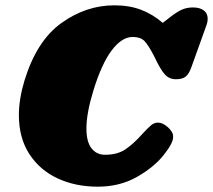

<svg xmlns="http://www.w3.org/2000/svg" viewBox="-20 -696 801 722"><path d="M51 -263Q51 -323 72 -393Q118 -543 211 -609.5Q304 -676 410 -676Q467 -676 511 -659Q555 -642 592 -610L619 -631Q646 -652 664.5 -660Q683 -668 706 -668Q731 -668 746 -657Q761 -646 761 -625Q761 -614 757 -603L701 -447Q692 -420 679.5 -409Q667 -398 642 -398Q616 -398 599.5 -416.5Q583 -435 562 -480Q538 -527 523 -542Q508 -557 479 -557Q438 -557 400 -506.5Q362 -456 331 -355Q305 -270 305 -213Q305 -163 324 -138.5Q343 -114 375 -114Q422 -114 452.5 -135Q483 -156 515 -192Q535 -214 547.5 -224.5Q560 -235 574 -235Q592 -235 612 -217Q632 -199 631 -181Q632 -159 595.5 -113Q559 -67 494.5 -30.5Q430 6 348 6Q264 6 197 -25Q130 -56 90.5 -116.5Q51 -177 51 -263Z"/></svg>

Font: Shrikhand
Style: Regular
Weight: 400
Italic angle: -14°
Version: Version 1.000;PS 1.000;hotconv 1.0.88;makeotf.lib2.5.647800